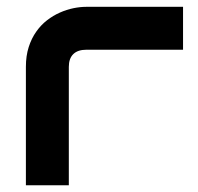

<svg xmlns="http://www.w3.org/2000/svg" viewBox="-20 -548 585 568"><path d="M521.5 -400.9H235.8Q210 -400.9 196.8 -387.9Q183.6 -375 183.6 -350.1V0H56.6V-350.1Q56.6 -382.8 64.9 -408.7Q73.2 -434.6 87.2 -454.3Q101.1 -474.1 119.1 -488Q137.2 -502 157 -510.7Q176.8 -519.5 197 -523.7Q217.3 -527.8 234.9 -527.8H521.5Z"/></svg>

Font: Audiowide
Style: Regular
Weight: 400
Version: Version 1.003